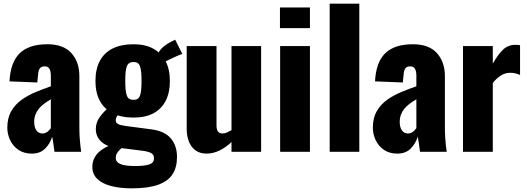

<svg xmlns="http://www.w3.org/2000/svg" viewBox="-20 -830 2882 1050"><path d="M154 10Q110 10 80 -11Q50 -32 35 -64.5Q20 -97 20 -131Q20 -185 41.5 -222Q63 -259 98 -284Q133 -309 175 -326.5Q217 -344 258 -358V-416Q258 -431 255 -442.5Q252 -454 245 -460.5Q238 -467 224 -467Q210 -467 202.5 -461Q195 -455 192 -444.5Q189 -434 188 -421L184 -379L32 -385Q37 -489 87.5 -538.5Q138 -588 239 -588Q327 -588 370.5 -539.5Q414 -491 414 -414V-144Q414 -108 415.5 -81Q417 -54 419.5 -34Q422 -14 424 0H278Q275 -23 271 -50Q267 -77 265 -82Q255 -46 227.5 -18Q200 10 154 10ZM212 -100Q222 -100 230.5 -104Q239 -108 246 -115Q253 -122 258 -129V-287Q238 -275 221 -262.5Q204 -250 192 -235Q180 -220 173.5 -202.5Q167 -185 167 -163Q167 -134 179 -117Q191 -100 212 -100Z M700 200Q635 200 586.5 187Q538 174 511.5 148Q485 122 485 83Q485 53 498.5 29.5Q512 6 536.5 -11Q561 -28 592 -40L655 -29Q644 -20 634.5 -10.5Q625 -1 619 9.5Q613 20 613 34Q613 56 638 67Q663 78 721 78Q769 78 795.5 69.5Q822 61 822 36Q822 22 815 14Q808 6 792 1Q776 -4 748 -7L604 -25Q558 -31 531 -58Q504 -85 504 -125Q504 -160 525.5 -190Q547 -220 582 -249L639 -217Q627 -205 620 -194.5Q613 -184 613 -171Q613 -159 625 -152Q637 -145 668 -141L805 -123Q879 -114 913.5 -74Q948 -34 948 29Q948 85 923.5 123Q899 161 844.5 180.5Q790 200 700 200ZM710 -187Q642 -187 595.5 -211Q549 -235 525.5 -279.5Q502 -324 502 -387Q502 -452 526 -497Q550 -542 596.5 -565Q643 -588 710 -588Q774 -588 818 -564Q862 -540 885.5 -495.5Q909 -451 909 -387Q909 -324 886.5 -279.5Q864 -235 820 -211Q776 -187 710 -187ZM710 -284Q724 -284 732.5 -289.5Q741 -295 745.5 -307Q750 -319 752 -339Q754 -359 754 -387Q754 -416 752 -435.5Q750 -455 745.5 -467.5Q741 -480 732.5 -485.5Q724 -491 710 -491Q697 -491 688 -485.5Q679 -480 674 -468Q669 -456 667 -436Q665 -416 665 -387Q665 -359 667 -339.5Q669 -320 673.5 -307.5Q678 -295 687 -289.5Q696 -284 710 -284ZM874 -487 840 -531Q855 -560 877.5 -577.5Q900 -595 938 -613L977 -535Q967 -532 947.5 -523.5Q928 -515 907.5 -505Q887 -495 874 -487Z M1109 10Q1074 10 1049.5 -7.5Q1025 -25 1013 -56Q1001 -87 1001 -125V-578H1164V-144Q1164 -123 1171.5 -111.5Q1179 -100 1198 -100Q1209 -100 1221 -105.5Q1233 -111 1246 -118V-578H1408V0H1246V-53Q1215 -24 1180.5 -7Q1146 10 1109 10Z M1512 0V-578H1675V0ZM1511 -676V-789H1675V-676Z M1783 0V-810H1945V0Z M2153 10Q2109 10 2079 -11Q2049 -32 2034 -64.5Q2019 -97 2019 -131Q2019 -185 2040.5 -222Q2062 -259 2097 -284Q2132 -309 2174 -326.5Q2216 -344 2257 -358V-416Q2257 -431 2254 -442.5Q2251 -454 2244 -460.5Q2237 -467 2223 -467Q2209 -467 2201.5 -461Q2194 -455 2191 -444.5Q2188 -434 2187 -421L2183 -379L2031 -385Q2036 -489 2086.5 -538.5Q2137 -588 2238 -588Q2326 -588 2369.5 -539.5Q2413 -491 2413 -414V-144Q2413 -108 2414.5 -81Q2416 -54 2418.5 -34Q2421 -14 2423 0H2277Q2274 -23 2270 -50Q2266 -77 2264 -82Q2254 -46 2226.5 -18Q2199 10 2153 10ZM2211 -100Q2221 -100 2229.5 -104Q2238 -108 2245 -115Q2252 -122 2257 -129V-287Q2237 -275 2220 -262.5Q2203 -250 2191 -235Q2179 -220 2172.5 -202.5Q2166 -185 2166 -163Q2166 -134 2178 -117Q2190 -100 2211 -100Z M2512 0V-578H2675V-482Q2703 -532 2731 -558.5Q2759 -585 2799 -585Q2807 -585 2813 -584.5Q2819 -584 2824 -582V-420Q2813 -425 2799.5 -428.5Q2786 -432 2771 -432Q2743 -432 2719 -417Q2695 -402 2675 -376V0Z"/></svg>

Font: Oswald
Style: Bold
Weight: 700
Designer: Vernon Adams
Foundry: Vernon Adams
Version: Version 4.103;gftools[0.9.33.dev8+g029e19f]